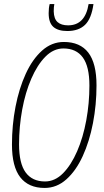

<svg xmlns="http://www.w3.org/2000/svg" viewBox="-20 -917 513 947"><path d="M200 10Q121 10 80 -42.5Q39 -95 39 -204Q39 -300 56.5 -390.5Q74 -481 107 -553Q140 -625 187.5 -667.5Q235 -710 295 -710Q375 -710 415.5 -657.5Q456 -605 456 -496Q456 -400 438.5 -309.5Q421 -219 388 -147Q355 -75 307.5 -32.5Q260 10 200 10ZM202 -22Q251 -22 291 -62.5Q331 -103 360.5 -171Q390 -239 405.5 -323.5Q421 -408 421 -495Q421 -589 388.5 -633.5Q356 -678 293 -678Q244 -678 204 -637.5Q164 -597 134.5 -529Q105 -461 89.5 -376.5Q74 -292 74 -205Q74 -111 106.5 -66.5Q139 -22 202 -22ZM312 -764Q266 -764 243 -784.5Q220 -805 220 -852Q220 -878 225 -897H248Q245 -883 245 -861Q246 -824 264 -808Q282 -792 316 -792Q400 -792 417 -897H441Q431 -825 399.5 -794.5Q368 -764 312 -764Z"/></svg>

Font: Georama SemiCondensed ExtraLight
Style: Italic
Weight: 200
Width: 4
Italic angle: -9°
Designer: Jean-Baptiste Levee
Foundry: Production Type
Version: Version 1.000